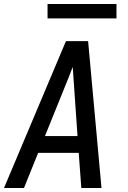

<svg xmlns="http://www.w3.org/2000/svg" viewBox="-20 -941 640 961"><path d="M0 0 310 -735H421L488 0H387L374 -176H171L100 0ZM368 -260 352 -490Q350 -519 348 -548Q346 -577 344 -606Q333 -577 321.5 -548Q310 -519 298 -490L205 -260ZM218 -849V-921H563V-849Z"/></svg>

Font: Iosevka SS04 Medium Extended
Style: Italic
Weight: 500
Width: 7
Italic angle: -9°
Monospace: yes
Designer: Belleve Invis
Foundry: Belleve Invis
Version: Version 19.0.0; ttfautohint (v1.8.4)